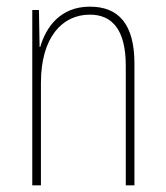

<svg xmlns="http://www.w3.org/2000/svg" viewBox="-20 -557 498 577"><path d="M250 -537C161 -537 118 -475 101 -416H99L97 -527H77V0H103V-308C103 -445 167 -513 250 -513C317 -513 358 -468 358 -359V0H384V-366C384 -485 336 -537 250 -537Z"/></svg>

Font: Noto Sans Gujarati Condensed Thin
Style: Regular
Weight: 100
Width: 3
Designer: Jelle Bosma - Monotype Design Team, Universal Thirst
Foundry: Monotype Imaging Inc.
Version: Version 2.106